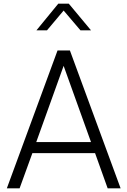

<svg xmlns="http://www.w3.org/2000/svg" viewBox="-20 -1018 688 1038"><path d="M291 -745H358L632 0H562L494 -190H155L86 0H17ZM472 -250 324 -662 176 -250ZM295 -998H352L472 -854H415L324 -961L234 -854H177Z"/></svg>

Font: Eudoxus Sans Light
Style: Regular
Weight: 300
Designer: Stijn de Vries
Foundry: tokotype
Version: Version 2.005